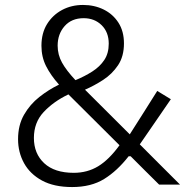

<svg xmlns="http://www.w3.org/2000/svg" viewBox="-20 -746 766 776"><path d="M271.5 10Q198.5 10 150 -16.2Q101.5 -42.5 77.2 -86.5Q53 -130.5 53 -183.5Q53 -240 77 -282Q101 -324 139 -354Q177 -384 218.5 -404Q185 -441.5 166.2 -478.8Q147.5 -516 147.5 -561Q147.5 -612 170.2 -648.8Q193 -685.5 231 -705.8Q269 -726 315.5 -726Q361.5 -726 399 -707.5Q436.5 -689 458.8 -654.2Q481 -619.5 481 -570.5Q481 -518 457 -482.2Q433 -446.5 396.8 -423Q360.5 -399.5 323.5 -383.5L504.5 -203Q533.5 -248.5 560.5 -291.2Q587.5 -334 615.5 -378.5L670.5 -345Q638.5 -298 607.2 -252.8Q576 -207.5 545 -162.5Q585.5 -122 626.2 -81.2Q667 -40.5 707.5 0H623Q594.5 -28 565.5 -57Q536.5 -86 508 -114.5H500Q453.5 -55 400.8 -22.5Q348 10 271.5 10ZM213 -561.5Q213 -525 230.5 -493.2Q248 -461.5 285 -422Q322.5 -437.5 353 -457Q383.5 -476.5 401.5 -503.5Q419.5 -530.5 419.5 -569.5Q419.5 -616 390.8 -644.2Q362 -672.5 318 -672.5Q269.5 -672.5 241.2 -640.5Q213 -608.5 213 -561.5ZM117 -188.5Q117 -125 158.8 -86.2Q200.5 -47.5 278 -47.5Q333 -47.5 376.8 -74Q420.5 -100.5 463 -159L256.5 -364.5Q196 -335.5 156.5 -293.2Q117 -251 117 -188.5Z"/></svg>

Font: Commissioner Light
Style: Regular
Weight: 300
Designer: Kostas Bartsokas
Foundry: Kostas Bartsokas
Version: Version 1.000; ttfautohint (v1.8.3)